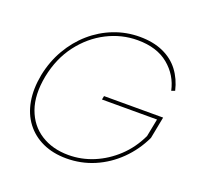

<svg xmlns="http://www.w3.org/2000/svg" viewBox="-125 -842 1012 983"><g transform="rotate(20 381.5 -350.0)"><path d="M720 -502Q703 -582 639.5 -634.5Q576 -687 471 -687Q384 -687 304.5 -646.5Q225 -606 167.5 -530.5Q110 -455 89 -350Q69 -245 96 -169.5Q123 -94 186.5 -53.5Q250 -13 337 -13Q408 -13 474 -40.5Q540 -68 594.5 -119Q649 -170 683 -242L702 -339H402L406 -359H728L705 -240Q670 -166 613 -110Q556 -54 484.5 -23.5Q413 7 333 7Q260 7 203.5 -19Q147 -45 111 -92.5Q75 -140 63.5 -205.5Q52 -271 67 -350Q83 -429 121 -494.5Q159 -560 213.5 -607.5Q268 -655 335 -681Q402 -707 475 -707Q549 -707 603.5 -682.5Q658 -658 691.5 -613.5Q725 -569 739 -509Z"/></g></svg>

Font: Albert Sans Thin
Style: Italic
Weight: 250
Italic angle: -11.25°
Designer: Andreas Rasmussen
Foundry: a.Foundry
Version: Version 1.025